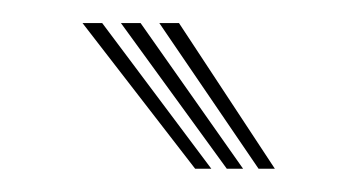

<svg xmlns="http://www.w3.org/2000/svg" viewBox="-20 -790 297 165"><path d="M147.7 -645 50.9 -770.2H67.8L161.6 -645ZM174.9 -645 83.9 -770.2H100.8L188.9 -645ZM202.2 -645 116.9 -770.2H133.8L216.2 -645Z"/></svg>

Font: Big Shoulders Inline Display SC Thin
Style: Regular
Weight: 100
Designer: Patric King
Foundry: XO Type Co
Version: Version 2.002